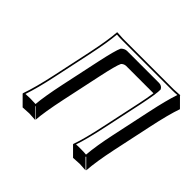

<svg xmlns="http://www.w3.org/2000/svg" viewBox="-160 -859 1131 1131"><g transform="rotate(45 405.5 -294.0)"><path d="M701.2 -645Q701.2 -645 753.9 -647.9V-645L810.5 -588.4Q786.1 -520 758.3 -388.7L706.1 -143.6Q680.2 -21 674.8 56.6L618.2 0L615.2 2.9L671.9 59.6Q669.9 59.6 620.6 56.6Q620.6 56.6 567.9 59.6L511.2 2.9V0Q535.6 -67.4 563.5 -200.2L615.7 -444.8Q627 -498 633.8 -544.4H405.3Q388.7 -543.5 376.5 -531.2Q362.8 -503.9 338.4 -388.7L286.1 -143.6Q257.8 -9.8 253.4 56.6L196.8 0L195.3 2.9L252 59.6Q250 59.6 200.7 56.6Q200.7 56.6 147.9 59.6L91.3 2.9L89.8 0Q117.7 -79.6 143.6 -200.2L195.8 -444.8Q223.6 -577.6 228 -645L229.5 -647.9Q231.4 -647.9 281.2 -645ZM701.2 -634.8H281.2Q256.8 -634.8 237.3 -636.7Q231.9 -567.9 205.6 -442.9L153.3 -197.8Q129.4 -84.5 103.5 -8.3Q123 -9.8 144 -9.8Q168.9 -9.8 187.5 -8.3Q192.9 -75.7 219.7 -202.1L272 -447.3Q296.9 -563 311 -592.3L312 -593.8L313 -595.2Q329.6 -610.8 348.6 -610.8H614.7Q636.7 -609.9 646.5 -592.8L647.9 -590.8V-588.9Q649.9 -559.6 625.5 -442.9L573.2 -197.8Q546.9 -74.2 524.4 -8.8Q542 -10.3 564 -9.8Q589.4 -9.8 608.4 -7.8Q614.7 -85.4 639.6 -202.1L691.9 -447.3Q717.8 -569.8 740.7 -636.7Q721.7 -634.8 701.2 -634.8Z"/></g></svg>

Font: Linux Biolinum Shadow O
Style: Italic
Weight: 400
Italic angle: -12°
Designer: Philipp H. Poll
Foundry: Philipp H. Poll
Version: Version 0.6.2